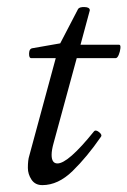

<svg xmlns="http://www.w3.org/2000/svg" viewBox="-20 -525 370 558"><path d="M103 13Q82 13 71.5 -3Q61 -19 61 -37Q61 -60 65 -72L142 -356H71Q64 -356 64.5 -370Q65 -384 75 -385L155 -399L207 -499Q211 -505 226 -504.5Q241 -504 241 -495L214 -395H326Q331 -395 330 -385Q329 -375 325 -365.5Q321 -356 316 -356H203L136 -110Q130 -89 130 -75Q130 -50 147 -50Q178 -50 253 -143Q258 -149 268 -141Q278 -133 273 -127Q233 -69 191 -28Q149 13 103 13Z"/></svg>

Font: Junicode
Style: Italic
Weight: 400
Italic angle: -11°
Designer: Peter S. Baker
Version: Version 2.100; ttfautohint (v1.8.4)